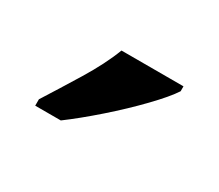

<svg xmlns="http://www.w3.org/2000/svg" viewBox="-48 -855 385 338"><g transform="rotate(30 144.5 -686.0)"><path d="M40 -619Q61 -652 85.5 -692Q110 -732 123 -766H249V-756Q238 -739 211 -711Q184 -683 151.5 -654.5Q119 -626 92 -606H40Z"/></g></svg>

Font: Noto Serif Myanmar Cond SemBd
Style: Regular
Weight: 600
Width: 3
Designer: Ben Mitchell and the Monotype Design Team
Foundry: Monotype Imaging Inc.
Version: Version 2.106; ttfautohint (v1.8.4.7-5d5b)